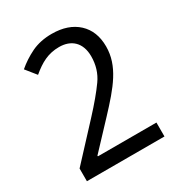

<svg xmlns="http://www.w3.org/2000/svg" viewBox="-171 -840 893 957"><g transform="rotate(-30 275.0 -362.0)"><path d="M497.6 -80.1H161.1L160.2 -84L297.4 -230C399.4 -338.9 470.2 -421.9 470.2 -534.2C470.2 -592.8 452.1 -639.2 415.5 -673.3C378.9 -707 329.1 -724.1 266.1 -724.1C222.2 -724.1 183.1 -715.8 149.4 -699.7C115.2 -683.1 85 -663.1 58.1 -640.1L105.5 -581.1C156.2 -623.5 201.2 -648.9 265.1 -648.9C335 -648.9 381.3 -607.4 381.3 -528.8C381.3 -480.5 368.2 -437 341.3 -399.4C314.5 -361.8 276.4 -315.9 226.6 -262.2L51.3 -73.2V0H497.6Z"/></g></svg>

Font: Avrile Sans
Style: Regular
Weight: 400
Designer: Monotype Design Team, Google (font), Stefan Peev (BGR Cyrillic), Cristiano Sobral (main changes)
Foundry: The Avrile Sans Project Authors
Version: Version 3.110